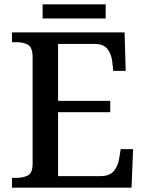

<svg xmlns="http://www.w3.org/2000/svg" viewBox="-20 -863 671 883"><path d="M35 0V-45H56Q86 -45 108 -56Q130 -67 130 -110V-599Q130 -645 108.5 -657Q87 -669 56 -669H35V-714H553L558 -537H501L496 -581Q492 -615 474 -638Q456 -661 415 -661H247V-399H487V-347H247V-53H442Q484 -53 503.5 -76.5Q523 -100 528 -133L535 -177H592L585 0ZM176 -778V-843H466V-778Z"/></svg>

Font: Noto Serif Toto Medium
Style: Regular
Weight: 500
Designer: Monotype Design Team
Foundry: Monotype Imaging Inc.
Version: Version 2.001; ttfautohint (v1.8.4.7-5d5b)